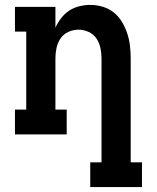

<svg xmlns="http://www.w3.org/2000/svg" viewBox="-20 -548 640 783"><path d="M348 215V114H394V-310Q394 -331 389.5 -352.5Q385 -374 373 -391.5Q361 -409 341 -418Q321 -427 300 -427Q279 -427 259 -418Q239 -409 227 -391.5Q215 -374 210.5 -352.5Q206 -331 206 -310V-101H252V0H41V-101H87V-419H41V-520H206V-435Q215 -455 229 -473.5Q243 -492 262 -504.5Q281 -517 303.5 -522.5Q326 -528 348 -528Q374 -528 399 -520.5Q424 -513 444 -497Q464 -481 477.5 -458.5Q491 -436 499 -411.5Q507 -387 510 -361.5Q513 -336 513 -310V114H559V215Z"/></svg>

Font: Iosevka Etoile
Style: Bold
Weight: 700
Designer: Belleve Invis
Foundry: Belleve Invis
Version: Version 28.1.0; ttfautohint (v1.8.4)